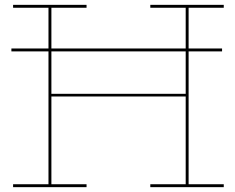

<svg xmlns="http://www.w3.org/2000/svg" viewBox="-20 -772 970 792"><path d="M758 -740V-572H896V-560H758V-12H903V0H600V-12H746V-374H192V-12H337V0H34V-12H180V-560H27V-572H180V-740H34V-752H337V-740H192V-572H746V-740H600V-752H903V-740ZM746 -560H192V-385H746Z"/></svg>

Font: Hepta Slab Thin
Style: Regular
Weight: 250
Designer: Michael LaGattuta
Foundry: Michael LaGattuta
Version: Version 1.100; ttfautohint (v1.8) -l 8 -r 50 -G 200 -x 14 -D